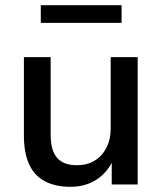

<svg xmlns="http://www.w3.org/2000/svg" viewBox="-20 -710 624 739"><path d="M252 9Q192 9 151.5 -13Q111 -35 91.5 -79Q72 -123 72 -189V-490H175V-190Q175 -152 185.5 -126Q196 -100 218.5 -87Q241 -74 276 -74Q315 -74 344 -91.5Q373 -109 389.5 -141Q406 -173 406 -214V-490H510V0H410V-107H421Q399 -51 355 -21Q311 9 252 9ZM137 -622V-690H448V-622Z"/></svg>

Font: Nunito Sans 11pt SemiBold
Style: Regular
Weight: 600
Version: Version 3.101;gftools[0.9.27]